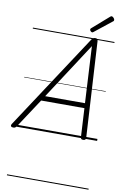

<svg xmlns="http://www.w3.org/2000/svg" viewBox="-215 -1341 1213 1923"><g transform="rotate(10 392.0 -379.5)"><path d="M-22 14Q-38 14 -44 5Q-50 -4 -40 -20L597 -990Q605 -1002 613 -1006.5Q621 -1011 635 -1011Q648 -1011 654 -1005.5Q660 -1000 661 -984L717 -14Q718 0 711.5 7Q705 14 690 14Q676 14 670.5 8.5Q665 3 664 -10L648 -301H208L16 -9Q6 5 -1 9.5Q-8 14 -22 14ZM240 -351H645L614 -926ZM592 -1062Q585 -1062 576.5 -1070.5Q568 -1079 568 -1086Q568 -1089 568.5 -1092Q569 -1095 573 -1099L741 -1246Q745 -1249 748.5 -1252Q752 -1255 756 -1255Q763 -1255 770.5 -1249.5Q778 -1244 783 -1236.5Q788 -1229 788 -1222Q788 -1218 787 -1214.5Q786 -1211 780 -1207L606 -1069Q602 -1066 599 -1064Q596 -1062 592 -1062ZM0 486H830V496H0ZM0 -20H830V0H0ZM0 -505H830V-500H0ZM0 -1006H830V-996H0Z"/></g></svg>

Font: Playwrite CA Guides
Style: Regular
Weight: 400
Designer: Veronika Burian, José Scaglione
Foundry: TypeTogether
Version: Version 1.003